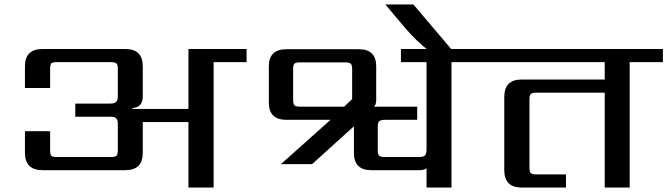

<svg xmlns="http://www.w3.org/2000/svg" viewBox="-20 -842 2996 862"><path d="M1087 -622V-563H939V0H826V-294H621V-156Q621 -78 543 -78H171Q92 -78 92 -156V-253H205V-168Q205 -148 210.5 -142.5Q216 -137 236 -137H477Q497 -137 503 -143Q509 -149 509 -168V-284Q509 -304 501.5 -311Q494 -318 475 -318H318V-377H475Q494 -377 501.5 -384.5Q509 -392 509 -411V-532Q509 -551 503 -557Q497 -563 477 -563H236Q216 -563 210.5 -557.5Q205 -552 205 -532V-447H92V-544Q92 -622 171 -622H543Q621 -622 621 -544V-410Q621 -360 575 -357V-353H826V-622Z M1296 -531V-394Q1296 -375 1302 -369Q1308 -363 1328 -363H1525L1561 -397V-531Q1561 -550 1555 -556Q1549 -562 1529 -562H1327Q1307 -562 1301.5 -556Q1296 -550 1296 -531ZM2154 -622V-563H2007V0H1895V-87Q1885 -78 1863 -78H1646Q1569 -78 1569 -156V-275L1381 -105H1241L1464 -304H1266Q1187 -304 1187 -381V-544Q1187 -621 1266 -621H1591Q1669 -621 1669 -544V-394Q1669 -370 1658 -363H1853V-304H1708Q1689 -304 1682.5 -297.5Q1676 -291 1676 -272V-168Q1676 -149 1682.5 -143Q1689 -137 1708 -137H1861Q1881 -137 1888 -144.5Q1895 -152 1895 -171V-563H1780V-622Z M2014 -612H1908Q1848 -658 1795 -721L1710 -822H1836Z M2956 -622V-563H2807V0H2695V-426H2388Q2369 -426 2363 -420Q2357 -414 2357 -395V-90Q2357 -71 2363 -65Q2369 -59 2388 -59H2521V0H2322Q2244 0 2244 -78V-407Q2244 -485 2322 -485H2695V-563H2114V-622Z"/></svg>

Font: Sarpanch Medium
Style: Regular
Weight: 500
Designer: Manushi Parikh (Devanagari and Latin), Jyotish Sonowal (Devanagari)
Foundry: Indian Type Foundry
Version: Version 2.004;PS 1.0;hotconv 1.0.78;makeotf.lib2.5.61930; tt